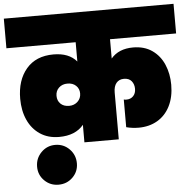

<svg xmlns="http://www.w3.org/2000/svg" viewBox="-73 -802 1092 1091"><g transform="rotate(-5 473.0 -256.5)"><path d="M580 -571V-461Q624 -513 706 -513Q770 -513 814.5 -482Q859 -451 881.5 -398.5Q904 -346 904 -283Q904 -213 878 -161.5Q852 -110 805.5 -83Q759 -56 699 -56Q663 -56 628 -65V-223Q634 -221 643 -221Q667 -221 682 -236.5Q697 -252 697 -278Q697 -304 682.5 -322Q668 -340 639 -340Q611 -340 595.5 -321Q580 -302 580 -267V0H384V-100Q337 -43 244 -43Q181 -43 135.5 -73.5Q90 -104 66 -157Q42 -210 42 -278Q42 -384 97 -448.5Q152 -513 252 -513Q340 -513 384 -461V-571H-11V-740H957V-571ZM384 -279Q384 -306 365.5 -323.5Q347 -341 317 -341Q287 -341 268 -323Q249 -305 249 -277Q249 -249 267 -231.5Q285 -214 316 -214Q345 -214 364.5 -232.5Q384 -251 384 -279ZM217 227Q170 227 137 194.5Q104 162 104 115Q104 67 137 33.5Q170 0 217 0Q265 0 298 33.5Q331 67 331 115Q331 162 298 194.5Q265 227 217 227Z"/></g></svg>

Font: Poppins Black A&M
Style: Regular
Weight: 900
Designer: Ninad Kale (Devanagari), Jonny Pinhorn (Latin)
Foundry: Indian Type Foundry
Version: 4.004